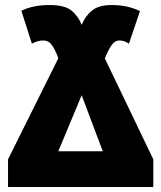

<svg xmlns="http://www.w3.org/2000/svg" viewBox="-20 -744 641 764"><path d="M12 0H590V-110L397 -512L403 -525Q414 -551 426 -567Q438 -583 456 -583Q475 -583 493 -570L537 -700Q487 -724 424 -724Q373 -724 346 -702Q319 -680 305 -645Q292 -679 265 -701.5Q238 -724 177 -724Q141 -724 112.5 -717.5Q84 -711 65 -701L107 -570Q130 -583 152 -583Q172 -583 183.5 -568.5Q195 -554 207 -526L212 -512L12 -110ZM212 -142 305 -365 389 -142Z"/></svg>

Font: Noto Sans Display SemiCondensed Black
Style: Regular
Weight: 900
Width: 4
Designer: Monotype Design Team
Foundry: Monotype Imaging Inc.
Version: Version 1.900